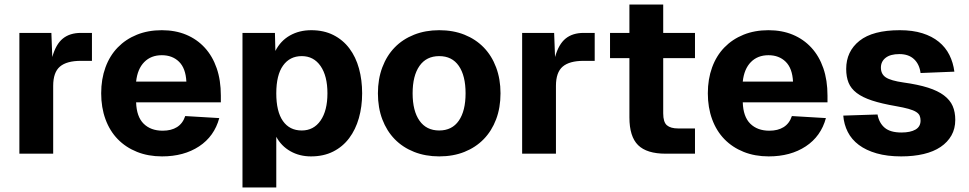

<svg xmlns="http://www.w3.org/2000/svg" viewBox="-20 -682 4298 852"><path d="M66 0V-536H208L212 -429Q228 -486 259 -511Q290 -536 339 -536H388V-412H339Q276 -412 246 -386.5Q216 -361 216 -301V0Z M699 12Q638 12 588 -8Q538 -28 502.5 -64.5Q467 -101 448 -153Q429 -205 429 -268Q429 -331 448 -383Q467 -435 502.5 -471.5Q538 -508 587.5 -528Q637 -548 698 -548Q758 -548 806 -528Q854 -508 888.5 -470.5Q923 -433 941.5 -379.5Q960 -326 960 -258V-228H584Q586 -164 617.5 -133Q649 -102 702 -102Q740 -102 765.5 -118Q791 -134 802 -167L953 -158Q931 -77 863.5 -32.5Q796 12 699 12ZM807 -320Q804 -379 774.5 -408Q745 -437 698 -437Q650 -437 620 -406.5Q590 -376 584 -320Z M1056 150V-536H1200L1202 -456Q1225 -501 1266.5 -524.5Q1308 -548 1361 -548Q1417 -548 1459.5 -526.5Q1502 -505 1530.5 -467Q1559 -429 1573 -378Q1587 -327 1587 -268Q1587 -209 1572.5 -158Q1558 -107 1529.5 -69Q1501 -31 1458.5 -9.5Q1416 12 1360 12Q1309 12 1268.5 -11Q1228 -34 1206 -75V150ZM1319 -103Q1372 -103 1402.5 -147Q1433 -191 1433 -268Q1433 -345 1402.5 -389Q1372 -433 1319 -433Q1266 -433 1236 -391Q1206 -349 1206 -268Q1206 -187 1235.5 -145Q1265 -103 1319 -103Z M1929 12Q1868 12 1817.5 -8Q1767 -28 1731.5 -64.5Q1696 -101 1676.5 -152.5Q1657 -204 1657 -268Q1657 -331 1676.5 -383Q1696 -435 1731.5 -471.5Q1767 -508 1817.5 -528Q1868 -548 1929 -548Q1991 -548 2041 -528Q2091 -508 2126.5 -471.5Q2162 -435 2181.5 -383Q2201 -331 2201 -268Q2201 -204 2181.5 -152.5Q2162 -101 2126.5 -64.5Q2091 -28 2041 -8Q1991 12 1929 12ZM1929 -103Q1986 -103 2016 -146.5Q2046 -190 2046 -268Q2046 -346 2016 -389.5Q1986 -433 1929 -433Q1872 -433 1841.5 -389.5Q1811 -346 1811 -268Q1811 -190 1841.5 -146.5Q1872 -103 1929 -103Z M2297 0V-536H2439L2443 -429Q2459 -486 2490 -511Q2521 -536 2570 -536H2619V-412H2570Q2507 -412 2477 -386.5Q2447 -361 2447 -301V0Z M2934 0Q2850 0 2811.5 -38Q2773 -76 2773 -161V-424H2687V-536H2773V-662H2923V-536H3064V-424H2923V-179Q2923 -140 2939.5 -126Q2956 -112 2989 -112H3064V0Z M3391 12Q3330 12 3280 -8Q3230 -28 3194.5 -64.5Q3159 -101 3140 -153Q3121 -205 3121 -268Q3121 -331 3140 -383Q3159 -435 3194.5 -471.5Q3230 -508 3279.5 -528Q3329 -548 3390 -548Q3450 -548 3498 -528Q3546 -508 3580.5 -470.5Q3615 -433 3633.5 -379.5Q3652 -326 3652 -258V-228H3276Q3278 -164 3309.5 -133Q3341 -102 3394 -102Q3432 -102 3457.5 -118Q3483 -134 3494 -167L3645 -158Q3623 -77 3555.5 -32.5Q3488 12 3391 12ZM3499 -320Q3496 -379 3466.5 -408Q3437 -437 3390 -437Q3342 -437 3312 -406.5Q3282 -376 3276 -320Z M3979 12Q3917 12 3870 -1.5Q3823 -15 3791 -39Q3759 -63 3742 -96.5Q3725 -130 3722 -169L3874 -174Q3881 -136 3906 -115Q3931 -94 3980 -94Q4020 -94 4042.5 -107Q4065 -120 4065 -147Q4065 -159 4061 -168.5Q4057 -178 4045 -185.5Q4033 -193 4011.5 -199Q3990 -205 3956 -211Q3892 -222 3849.5 -236Q3807 -250 3781.5 -269.5Q3756 -289 3745.5 -315Q3735 -341 3735 -376Q3735 -454 3794 -501Q3853 -548 3973 -548Q4030 -548 4073 -534.5Q4116 -521 4146 -496.5Q4176 -472 4193 -438Q4210 -404 4215 -364L4065 -358Q4060 -397 4036 -419.5Q4012 -442 3971 -442Q3931 -442 3910 -425.5Q3889 -409 3889 -382Q3889 -353 3911 -338.5Q3933 -324 3989 -316Q4054 -307 4098 -293Q4142 -279 4169 -258.5Q4196 -238 4207.5 -211.5Q4219 -185 4219 -150Q4219 -111 4202 -81Q4185 -51 4154 -30Q4123 -9 4078.5 1.5Q4034 12 3979 12Z"/></svg>

Font: Geist
Style: Bold
Weight: 400
Designer: Basement.studio, Andrés Briganti, Mateo Zaragoza
Foundry: Basement.studio, Vercel, Andrés Briganti, Guido Ferreyra, Mateo Zaragoza
Version: Version 1.401